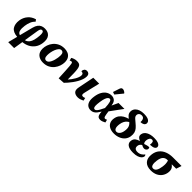

<svg xmlns="http://www.w3.org/2000/svg" viewBox="305 -2398 4204 4204"><g transform="rotate(45 2407.5 -295.5)"><path d="M214 230 270 9Q133 -2 82 -78.5Q31 -155 48 -276Q63 -377 126 -451.5Q189 -526 291 -554L322 -510Q277 -471 251.5 -410Q226 -349 217 -279Q204 -190 218.5 -131.5Q233 -73 287 -59L366 -367Q384 -438 414.5 -477.5Q445 -517 485 -533.5Q525 -550 573 -550Q678 -550 729.5 -485Q781 -420 764 -295Q751 -201 704 -135.5Q657 -70 586.5 -33.5Q516 3 432 10L397 230ZM495 -392 442 -58Q477 -66 507.5 -90Q538 -114 560.5 -161.5Q583 -209 594 -287Q605 -366 602.5 -408Q600 -450 587.5 -466Q575 -482 555 -482Q528 -482 515 -460Q502 -438 495 -392Z M1066 10Q969 10 907.5 -42.5Q846 -95 846 -201Q846 -258 866.5 -318Q887 -378 929 -430Q971 -482 1035 -514Q1099 -546 1186 -546Q1245 -546 1294.5 -524.5Q1344 -503 1373.5 -456.5Q1403 -410 1403 -335Q1403 -280 1383 -220Q1363 -160 1322 -108Q1281 -56 1217.5 -23Q1154 10 1066 10ZM1087 -70Q1116 -70 1139.5 -91.5Q1163 -113 1180 -147.5Q1197 -182 1208.5 -223Q1220 -264 1225.5 -303.5Q1231 -343 1231 -373Q1231 -426 1213 -449Q1195 -472 1164 -472Q1130 -472 1103 -441.5Q1076 -411 1057 -364Q1038 -317 1028.5 -266.5Q1019 -216 1019 -175Q1019 -119 1037 -94.5Q1055 -70 1087 -70Z M1433 -502Q1456 -518 1493.5 -530.5Q1531 -543 1570 -543Q1609 -543 1635 -534.5Q1661 -526 1677 -501.5Q1693 -477 1701 -429.5Q1709 -382 1711.5 -305.5Q1714 -229 1714 -116H1717Q1742 -143 1767.5 -177.5Q1793 -212 1815 -250Q1837 -288 1850.5 -324.5Q1864 -361 1864 -392Q1864 -426 1844 -439.5Q1824 -453 1796 -453Q1796 -493 1818 -519.5Q1840 -546 1882 -546Q1916 -546 1939.5 -524Q1963 -502 1963 -454Q1963 -407 1945 -355.5Q1927 -304 1898 -253Q1869 -202 1834.5 -154.5Q1800 -107 1765.5 -67.5Q1731 -28 1704 -1L1555 9Q1549 -124 1544 -209.5Q1539 -295 1535 -344.5Q1531 -394 1525.5 -416.5Q1520 -439 1512 -445Q1504 -451 1491 -451Q1481 -451 1471 -446.5Q1461 -442 1450 -436Z M2144 10Q2068 10 2028 -30.5Q1988 -71 2008 -166L2082 -536H2265L2179 -173Q2167 -125 2174.5 -104Q2182 -83 2214 -83Q2231 -83 2244.5 -87.5Q2258 -92 2270 -99L2285 -31Q2261 -19 2223 -4.5Q2185 10 2144 10Z M2540 10Q2489 10 2449.5 -17Q2410 -44 2391.5 -102.5Q2373 -161 2387 -257Q2401 -355 2438.5 -419Q2476 -483 2529 -514.5Q2582 -546 2644 -546Q2701 -546 2742 -511.5Q2783 -477 2793 -392H2797L2864 -536H3047L2838 -251Q2850 -162 2860.5 -122.5Q2871 -83 2898 -83Q2908 -83 2918.5 -86.5Q2929 -90 2945 -99L2962 -31Q2936 -17 2903.5 -3.5Q2871 10 2839 10Q2806 10 2784.5 -1.5Q2763 -13 2751 -45Q2739 -77 2736 -138H2733Q2709 -97 2683 -63.5Q2657 -30 2622.5 -10Q2588 10 2540 10ZM2595 -67Q2621 -67 2643.5 -93.5Q2666 -120 2687.5 -161.5Q2709 -203 2732 -249Q2727 -367 2711 -417Q2695 -467 2662 -467Q2644 -467 2624.5 -450Q2605 -433 2588 -389Q2571 -345 2559 -264Q2547 -179 2549.5 -137Q2552 -95 2564.5 -81Q2577 -67 2595 -67ZM2667 -601 2608 -621 2658 -773Q2669 -808 2694 -817Q2719 -826 2748 -814Q2777 -802 2802 -777L2801 -765Z M3263 10Q3184 10 3128 -18Q3072 -46 3046.5 -98Q3021 -150 3032 -222Q3041 -285 3074 -330Q3107 -375 3157 -404.5Q3207 -434 3267 -449Q3240 -471 3218.5 -492.5Q3197 -514 3186.5 -542Q3176 -570 3181 -611Q3189 -661 3222.5 -695.5Q3256 -730 3308.5 -747.5Q3361 -765 3426 -765Q3504 -765 3547 -748.5Q3590 -732 3605.5 -707Q3621 -682 3618 -655Q3612 -618 3579.5 -599Q3547 -580 3498 -580Q3505 -630 3485.5 -667.5Q3466 -705 3414 -705Q3379 -705 3356 -685.5Q3333 -666 3329 -639Q3325 -609 3335.5 -588.5Q3346 -568 3370 -547Q3394 -526 3431 -495Q3486 -450 3520 -410.5Q3554 -371 3566.5 -324.5Q3579 -278 3570 -212Q3560 -145 3518.5 -95Q3477 -45 3411 -17.5Q3345 10 3263 10ZM3276 -57Q3317 -57 3349 -95.5Q3381 -134 3391 -204Q3402 -278 3385 -325.5Q3368 -373 3324 -408Q3304 -397 3280.5 -375.5Q3257 -354 3237 -317.5Q3217 -281 3208 -224Q3196 -141 3214 -99Q3232 -57 3276 -57Z M3856 10Q3737 10 3683.5 -32Q3630 -74 3641 -145Q3650 -205 3689.5 -234Q3729 -263 3779 -277L3780 -282Q3738 -295 3713.5 -324.5Q3689 -354 3696 -398Q3707 -468 3777 -508.5Q3847 -549 3959 -549Q4033 -549 4075.5 -534Q4118 -519 4135 -496Q4152 -473 4148 -448Q4143 -418 4110.5 -399Q4078 -380 3996 -376Q4004 -431 3994 -459.5Q3984 -488 3948 -488Q3915 -488 3896 -460.5Q3877 -433 3872 -397Q3867 -361 3874 -336Q3881 -311 3896 -299Q3928 -312 3962.5 -319.5Q3997 -327 4024 -327Q4031 -321 4035 -310Q4039 -299 4037 -283Q4033 -259 4012.5 -242Q3992 -225 3966 -225Q3944 -225 3921 -233Q3898 -241 3881 -252Q3860 -241 3843 -221.5Q3826 -202 3821 -171Q3806 -69 3916 -69Q3969 -69 4011.5 -95.5Q4054 -122 4074 -154Q4084 -148 4089.5 -135Q4095 -122 4093 -105Q4088 -78 4062 -51.5Q4036 -25 3985 -7.5Q3934 10 3856 10Z M4404 10Q4279 10 4217.5 -60.5Q4156 -131 4174 -257Q4187 -350 4239 -412.5Q4291 -475 4371.5 -505.5Q4452 -536 4549 -536H4815L4774 -411H4637Q4658 -395 4677.5 -373Q4697 -351 4707 -317Q4717 -283 4710 -231Q4701 -165 4664.5 -110.5Q4628 -56 4563 -23Q4498 10 4404 10ZM4412 -56Q4461 -56 4489.5 -101Q4518 -146 4530 -234Q4537 -287 4536 -320Q4535 -353 4529.5 -374Q4524 -395 4519 -411H4498Q4441 -411 4401.5 -371Q4362 -331 4349 -235Q4337 -152 4352.5 -104Q4368 -56 4412 -56Z"/></g></svg>

Font: Noto Serif ExtraBold
Style: Italic
Weight: 800
Italic angle: -12°
Designer: Monotype Design Team
Foundry: Monotype Imaging Inc.
Version: Version 2.013